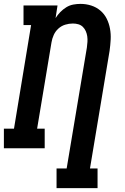

<svg xmlns="http://www.w3.org/2000/svg" viewBox="-24 -763 644 988"><path d="M267 205V104H319L423 -518Q425 -533 426 -547.5Q427 -562 425 -576Q423 -590 417.5 -602.5Q412 -615 402.5 -624.5Q393 -634 379.5 -638Q366 -642 351 -642Q331 -642 311.5 -636Q292 -630 276.5 -616Q261 -602 252.5 -583Q244 -564 241 -545L167 -101H206V0H-4V-101H48L136 -634H97V-735H272L262 -670Q272 -686 286 -700.5Q300 -715 317 -725.5Q334 -736 353 -739.5Q372 -743 390 -743Q419 -743 445.5 -734.5Q472 -726 492.5 -708.5Q513 -691 525 -667Q537 -643 542 -615.5Q547 -588 545.5 -559.5Q544 -531 540 -502L439 104H478V205Z"/></svg>

Font: Iosevka Slab Extended Oblique
Style: Bold
Weight: 700
Width: 7
Italic angle: -9°
Monospace: yes
Designer: Belleve Invis
Foundry: Belleve Invis
Version: Version 11.1.1; ttfautohint (v1.8.3)